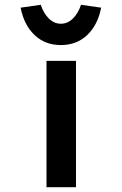

<svg xmlns="http://www.w3.org/2000/svg" viewBox="-20 -781 511 801"><path d="M174 0V-527H297V0ZM234 -593Q168 -593 124 -635Q80 -677 66 -749L150 -761Q162 -725 184 -703.5Q206 -682 234 -682Q262 -682 284 -703.5Q306 -725 318 -761L402 -749Q388 -677 344 -635Q300 -593 234 -593Z"/></svg>

Font: Lexend Tera Medium
Style: Regular
Weight: 500
Designer: Bonnie Shaver-Troup, Thomas Jockin
Foundry: Lexend
Version: Version 1.007